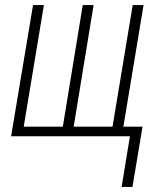

<svg xmlns="http://www.w3.org/2000/svg" viewBox="-20 -540 640 761"><path d="M462 201 495 0H24L111 -520H154L74 -38H229L308 -520H351L272 -38H426L506 -520H549L469 -38H545L505 201Z"/></svg>

Font: Iosevka SS04 XLt Ex Obl
Style: Regular
Weight: 200
Width: 7
Italic angle: -9°
Monospace: yes
Designer: Belleve Invis
Foundry: Belleve Invis
Version: Version 19.0.0; ttfautohint (v1.8.4)